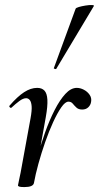

<svg xmlns="http://www.w3.org/2000/svg" viewBox="-20 -752 402 780"><path d="M118 -9 108 -10Q117 -57 131 -110Q145 -163 163 -213.5Q181 -264 202 -305Q223 -346 245.5 -370.5Q268 -395 292 -395Q306 -395 320.5 -387.5Q335 -380 344 -367Q353 -354 350 -338Q348 -325 338.5 -316Q329 -307 314 -307Q299 -307 290.5 -315Q282 -323 275.5 -331Q269 -339 258 -339Q245 -339 229 -316Q213 -293 196 -256Q179 -219 163.5 -174.5Q148 -130 136 -86.5Q124 -43 118 -9ZM79 8Q63 8 58 6Q53 4 53 1Q53 -2 58.5 -26Q64 -50 68 -74L104 -271Q110 -304 108.5 -321Q107 -338 101 -345.5Q95 -353 86 -353Q74 -353 58.5 -341.5Q43 -330 27 -315Q24 -312 20 -316Q16 -320 19 -323Q51 -360 78 -377.5Q105 -395 131 -395Q150 -395 160.5 -384Q171 -373 172.5 -347Q174 -321 166 -276L118 -9Q115 8 79 8ZM209 -473Q208 -470 202.5 -472Q197 -474 199 -476L287 -716Q288 -720 300 -723.5Q312 -727 327.5 -729.5Q343 -732 353.5 -731.5Q364 -731 361 -727Z"/></svg>

Font: Cormorant Light Medium
Style: Italic
Weight: 500
Italic angle: -10°
Version: Version 4.000